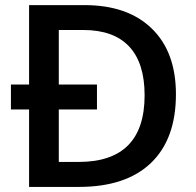

<svg xmlns="http://www.w3.org/2000/svg" viewBox="-20 -734 771 754"><path d="M22.9 0ZM670.9 -363.8Q670.9 -188 572.8 -94Q474.6 0 290 0H94.2V-304.2H22.9V-401.9H94.2V-713.9H312Q481.4 -713.9 576.2 -621.8Q670.9 -529.8 670.9 -363.8ZM547.9 -359.9Q547.9 -486.8 487.1 -551.5Q426.3 -616.2 307.1 -616.2H210.9V-401.9H360.8V-304.2H210.9V-98.1H289.1Q547.9 -98.1 547.9 -359.9Z"/></svg>

Font: Open Sans Semibold
Style: Regular
Weight: 600
Foundry: Ascender Corporation
Version: Version 1.10; ttfautohint (v1.5.65-e2d9)